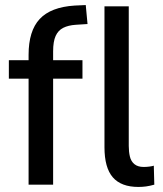

<svg xmlns="http://www.w3.org/2000/svg" viewBox="-20 -730 644 759"><path d="M93 0V-419H15V-492H119L93 -466V-513Q93 -608 137 -655Q181 -702 275 -708L319 -710L326 -635L279 -632Q250 -630 230 -620Q210 -610 200 -588Q190 -566 190 -527V-471L164 -492H306V-419H190V0ZM527 9Q459 9 426 -29Q393 -67 393 -148V-705H489V-153Q489 -130 493.5 -111Q498 -92 511.5 -81Q525 -70 548 -70Q559 -70 570.5 -71.5Q582 -73 588 -75L590 0Q572 5 557.5 7Q543 9 527 9Z"/></svg>

Font: Nunito Sans 10pt Condensed SemiBold
Style: Regular
Weight: 600
Width: 3
Designer: Vernon Adams
Foundry: Vernon Adams
Version: Version 3.101;gftools[0.9.27]